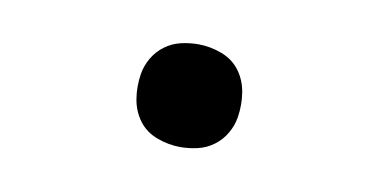

<svg xmlns="http://www.w3.org/2000/svg" viewBox="-33 -483 566 287"><g transform="rotate(10 250.0 -340.0)"><path d="M250 -262Q232 -262 214.5 -268.5Q197 -275 186.5 -289Q176 -303 173 -321.5Q170 -340 173 -359Q175 -372 182 -384Q189 -396 200 -404Q211 -412 224 -415Q237 -418 250 -418Q268 -418 285.5 -411.5Q303 -405 313.5 -391Q324 -377 327 -358.5Q330 -340 327 -321Q325 -308 318 -296Q311 -284 300 -276Q289 -268 276 -265Q263 -262 250 -262Z"/></g></svg>

Font: Iosevka Oblique
Style: Regular
Weight: 400
Italic angle: -9°
Monospace: yes
Designer: Belleve Invis
Foundry: Belleve Invis
Version: Version 32.5.0; ttfautohint (v1.8.4)